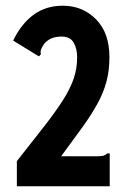

<svg xmlns="http://www.w3.org/2000/svg" viewBox="-20 -652 440 672"><path d="M39 -88Q96 -160 136 -211.5Q176 -263 201 -302.5Q226 -342 238 -377Q250 -412 250 -452Q250 -481 238 -502.5Q226 -524 196 -524Q177 -524 162 -518.5Q147 -513 134 -498Q125 -484 123 -477Q121 -470 123 -462L117 -455L109 -459L26 -510Q54 -568 97 -600Q140 -632 200 -632Q269 -632 316 -584.5Q363 -537 363 -452Q363 -405 352.5 -366Q342 -327 320.5 -288Q299 -249 267.5 -205.5Q236 -162 194 -105H318Q335 -105 342 -107Q349 -109 355 -115H364V0H39Z"/></svg>

Font: Inconsolata Condensed Black
Style: Regular
Weight: 900
Width: 3
Monospace: yes
Designer: Raph Levien, Cyreal, Brenton Simpson
Foundry: Raph Levien, Cyreal, Google
Version: Version 3.001; ttfautohint (v1.8.2.53-6de2)